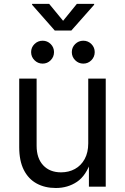

<svg xmlns="http://www.w3.org/2000/svg" viewBox="-20 -943 631 970"><path d="M262.2 6.8Q207 6.8 165.3 -15.9Q123.5 -38.6 100.3 -84.5Q77.1 -130.4 77.1 -199.2V-545.9H165V-206.5Q165 -143.6 198.2 -107.9Q231.4 -72.3 288.6 -72.3Q327.6 -72.3 358.6 -89.4Q389.6 -106.4 407.7 -139.4Q425.8 -172.4 425.8 -218.8V-545.9H514.2V0H429.2V-132.3H440.9Q415.5 -55.7 368.9 -24.4Q322.3 6.8 262.2 6.8ZM400.9 -621.6Q377 -621.6 359.9 -638.7Q342.8 -655.8 342.8 -679.7Q342.8 -703.6 359.9 -720.5Q377 -737.3 400.9 -737.3Q424.8 -737.3 441.7 -720.5Q458.5 -703.6 458.5 -679.7Q458.5 -655.8 441.7 -638.7Q424.8 -621.6 400.9 -621.6ZM195.3 -621.6Q171.4 -621.6 154.3 -638.7Q137.2 -655.8 137.2 -679.7Q137.2 -703.6 154.3 -720.5Q171.4 -737.3 195.3 -737.3Q219.2 -737.3 236.1 -720.5Q252.9 -703.6 252.9 -679.7Q252.9 -655.8 236.1 -638.7Q219.2 -621.6 195.3 -621.6ZM228.5 -923.3 298.8 -837.9 368.2 -923.3H455.6V-918.9L340.3 -788.6H256.8L142.1 -918.9V-923.3Z"/></svg>

Font: Inter Variable
Style: Regular
Weight: 400
Designer: Rasmus Andersson
Foundry: rsms
Version: Version 4.001;git-9221beed3